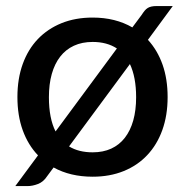

<svg xmlns="http://www.w3.org/2000/svg" viewBox="-20 -576 610 634"><path d="M286 -73Q320.5 -73 347.2 -85.2Q374 -97.5 392.2 -121Q410.5 -144.5 420 -178.2Q429.5 -212 429.5 -255Q429.5 -321 409 -364.5L208 -92.5Q240 -73 286 -73ZM141.5 -255Q141.5 -185 163.5 -142L366 -416Q333 -437.5 286 -437.5Q251 -437.5 224 -425Q197 -412.5 178.8 -389Q160.5 -365.5 151 -331.8Q141.5 -298 141.5 -255ZM468.5 -444.5Q500 -410 516.8 -362.5Q533.5 -315 533.5 -255.5Q533.5 -195 516 -146.5Q498.5 -98 466.2 -63.8Q434 -29.5 388.2 -11Q342.5 7.5 286 7.5Q212 7.5 157 -23L135.5 6Q123.5 24.5 105.5 31.5Q87.5 38.5 70.5 38.5H30.5L105.5 -63Q72.5 -97.5 55 -146Q37.5 -194.5 37.5 -255.5Q37.5 -316 55 -364.5Q72.5 -413 105 -447Q137.5 -481 183.2 -499.5Q229 -518 286 -518Q323.5 -518 356.5 -509.8Q389.5 -501.5 417 -485.5L447.5 -526.5Q453 -535 457.8 -540.8Q462.5 -546.5 468 -549.8Q473.5 -553 480.5 -554.5Q487.5 -556 497 -556H550.5Z"/></svg>

Font: Lato
Style: Regular
Weight: 600
Designer: Lukasz Dziedzic
Foundry: tyPoland Lukasz Dziedzic
Version: Version 2.006; 2014-01-15; ttfautohint (v1.4.1)